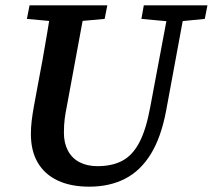

<svg xmlns="http://www.w3.org/2000/svg" viewBox="-20 -684 799 721"><path d="M212 -601 81 -613 91 -664H383L373 -613L240 -601ZM315 17Q246 17 197 -6Q148 -29 122 -73Q96 -117 96 -181Q96 -205 99 -230.5Q102 -256 107 -283L121 -359Q131 -410 140 -460.5Q149 -511 157.5 -562Q166 -613 174 -664H301L231 -285Q226 -261 223 -238Q220 -215 220 -185Q220 -147 235 -118.5Q250 -90 278.5 -75Q307 -60 346 -60Q402 -60 440.5 -81Q479 -102 504 -150.5Q529 -199 544 -281L616 -664H677L604 -269Q585 -168 546 -105Q507 -42 449 -12.5Q391 17 315 17ZM621 -603 511 -613 520 -664H759L749 -613L647 -603Z"/></svg>

Font: Source Serif 4 18pt SemiBold
Style: Italic
Weight: 600
Italic angle: -12°
Designer: Frank Grießhammer
Foundry: Adobe Systems Incorporated
Version: Version 4.004;hotconv 1.0.116;makeotfexe 2.5.65601